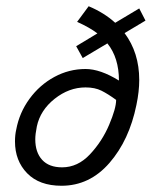

<svg xmlns="http://www.w3.org/2000/svg" viewBox="-20 -587 486 615"><path d="M426 -331Q426 -294 417 -251Q394 -138 330.5 -65Q267 8 177 8Q106 8 67 -32Q28 -72 28 -134Q28 -155 32 -172Q42 -226 74.5 -270.5Q107 -315 154 -340.5Q201 -366 254 -366Q301 -366 361 -329Q361 -402 324 -448L245 -401L224 -439L292 -480Q267 -499 227 -517L264 -567Q314 -546 349 -514L426 -560L446 -521L379 -481Q426 -418 426 -331ZM352 -267Q326 -286 305 -296.5Q284 -307 254 -307Q201 -307 155 -270.5Q109 -234 98 -182Q93 -157 93 -141Q93 -99 115 -75Q137 -51 179 -51Q229 -51 268 -92.5Q307 -134 329.5 -187Q352 -240 352 -267Z"/></svg>

Font: Cambay Devanagari
Style: Italic
Weight: 400
Italic angle: -11°
Designer: Pooja Saxena
Foundry: Pooja Saxena
Version: Version 1.018;PS 001.018;hotconv 1.0.70;makeotf.lib2.5.58329